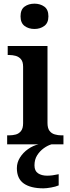

<svg xmlns="http://www.w3.org/2000/svg" viewBox="-20 -787 381 1047"><path d="M19 0V-49H31Q49 -49 66 -53.5Q83 -58 94.5 -72.5Q106 -87 106 -115V-423Q106 -451 94 -464.5Q82 -478 65 -482.5Q48 -487 31 -487H22V-536H239V-117Q239 -88 250 -73.5Q261 -59 279 -54Q297 -49 313 -49H326V0ZM168 -629Q136 -629 114 -645.5Q92 -662 92 -698Q92 -735 114 -751Q136 -767 168 -767Q199 -767 221.5 -751Q244 -735 244 -698Q244 -662 221.5 -645.5Q199 -629 168 -629ZM217 240Q147 240 109.5 213.5Q72 187 72 130Q72 99 89 72Q106 45 133 26Q160 7 190 0H261Q240 6 218.5 21.5Q197 37 182.5 60Q168 83 168 115Q168 145 187.5 158Q207 171 237 171Q251 171 266.5 169Q282 167 300 163V224Q284 231 258.5 235.5Q233 240 217 240Z"/></svg>

Font: Noto Naskh Arabic SemiBold
Style: Regular
Weight: 600
Designer: Monotype Design Team, David Williams, Mohamad Dakak and Nizar Qandah
Foundry: Monotype Imaging Inc.
Version: Version 2.016